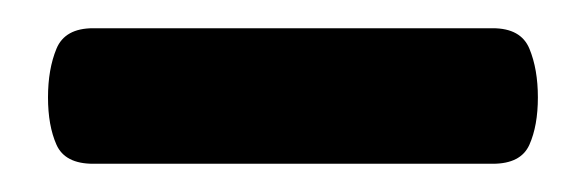

<svg xmlns="http://www.w3.org/2000/svg" viewBox="-20 -356 415 136"><path d="M329 -336Q349 -336 355 -321.5Q361 -307 361 -287Q361 -267 355 -253.5Q349 -240 329 -240H46Q26 -240 20 -253.5Q14 -267 14 -287Q14 -307 20 -321.5Q26 -336 46 -336Z"/></svg>

Font: Ponomar
Style: Regular
Weight: 400
Version: Version 1.301; ttfautohint (v1.8.4.7-5d5b)